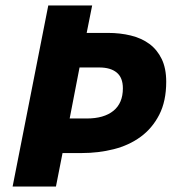

<svg xmlns="http://www.w3.org/2000/svg" viewBox="-20 -680 648 700"><path d="M26 0 156 -660H316L296 -560H374Q418 -560 457 -550.5Q496 -541 524.5 -520Q553 -499 569.5 -465Q586 -431 586 -382Q586 -311 560.5 -261.5Q535 -212 492.5 -181Q450 -150 394.5 -136Q339 -122 278 -122H208L184 0ZM234 -248H296Q359 -248 393.5 -276Q428 -304 428 -358Q428 -397 405.5 -415.5Q383 -434 342 -434H270Z"/></svg>

Font: mr_Source Sans Pro
Style: Italic
Weight: 900
Italic angle: -11°
Designer: Paul D. Hunt
Foundry: Adobe Systems Incorporated
Version: Version 1.076;July 10, 2024;FontCreator 11.5.0.2430 64-bit